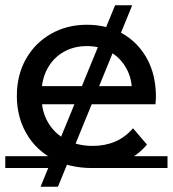

<svg xmlns="http://www.w3.org/2000/svg" viewBox="-22 -629 656 729"><path d="M327 9Q242 9 177.5 -26Q113 -61 77.5 -123.5Q42 -186 42 -265Q42 -344 76.5 -405Q111 -466 171.5 -500.5Q232 -535 308 -535Q385 -535 444 -501Q503 -467 536.5 -405.5Q570 -344 570 -262Q570 -256 569.5 -248Q569 -240 568 -233H117V-302H518L479 -278Q480 -329 458 -369Q436 -409 397.5 -431.5Q359 -454 308 -454Q258 -454 219 -431.5Q180 -409 158 -368.5Q136 -328 136 -276V-260Q136 -206 160.5 -164Q185 -122 229 -98.5Q273 -75 330 -75Q377 -75 415.5 -91.5Q454 -108 483 -142L536 -80Q500 -37 446.5 -14Q393 9 327 9ZM-2 9V-36H195V9ZM327 9V-36H614V9ZM132 80 415 -609H480L198 80Z"/></svg>

Font: Montserrat Underline Thin Medium
Style: Regular
Weight: 500
Version: Version 9.000